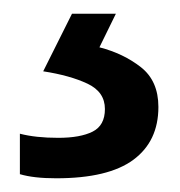

<svg xmlns="http://www.w3.org/2000/svg" viewBox="-20 -20 262 280"><path d="M211 136Q211 186 174.5 213Q138 240 62 240Q29 240 9 234V175Q32 181 65 181Q97 181 115 172Q133 163 133 139Q133 114 107.5 102Q82 90 43 84L85 0H149L125 49Q160 58 185.5 78Q211 98 211 136Z"/></svg>

Font: Noto Sans Kayah Li Medium
Style: Regular
Weight: 500
Designer: Monotype Design Team, Sérgio Martins
Foundry: Monotype Imaging Inc.
Version: Version 2.002; ttfautohint (v1.8.4.7-5d5b)